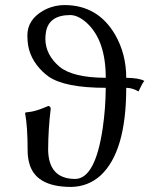

<svg xmlns="http://www.w3.org/2000/svg" viewBox="-20 -718 591 750"><path d="M393.1 -414.1Q393.1 -562 317.4 -629.9Q284.7 -658.7 254.9 -659.2Q171.4 -659.2 159.7 -593.8Q157.2 -580.1 157.2 -564.9Q158.2 -503.4 212.9 -457Q265.1 -414.6 393.1 -414.1ZM87.9 -131.8Q87.9 -222.7 78.1 -275.9L80.1 -278.8Q91.3 -279.8 101.1 -281.5Q110.8 -283.2 122.3 -286.6Q133.8 -290 137.5 -291.5Q141.1 -293 154.8 -298.3L168.9 -304.2Q177.2 -302.2 178.2 -293.9Q168.5 -216.3 168 -132.8Q169.9 -19.5 272.9 -19Q352.1 -19 381.3 -217.8Q392.6 -295.9 393.1 -375Q233.4 -375 169.9 -418.9Q157.7 -427.7 147.9 -437Q92.8 -489.7 87.9 -557.1Q86.9 -567.9 86.9 -579.1Q86.9 -640.6 147.9 -675.8Q186.5 -697.8 231.9 -698.2Q362.3 -698.2 429.7 -582.5Q473.1 -506.8 473.1 -414.1Q522.9 -413.6 543.9 -401.9Q536.6 -394.5 522.5 -363.8Q521.5 -361.8 521 -360.8Q498 -374.5 473.1 -375Q473.1 -125.5 373 -32.7Q324.2 11.2 257.8 12.2Q114.7 12.2 92.8 -86.4Q87.9 -107.4 87.9 -131.8Z"/></svg>

Font: Linux Biolinum Capitals O
Style: Small Caps
Weight: 400
Designer: Philipp H. Poll
Foundry: Philipp H. Poll
Version: Version 1.0.4